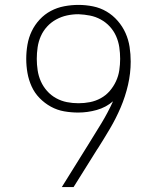

<svg xmlns="http://www.w3.org/2000/svg" viewBox="-20 -763 640 783"><path d="M232 0 341 -175Q368 -218 394 -261Q420 -304 441 -350Q412 -325 374.5 -314.5Q337 -304 299 -304Q270 -304 241.5 -309Q213 -314 187.5 -328Q162 -342 141.5 -363Q121 -384 109 -410.5Q97 -437 92 -465.5Q87 -494 87 -523Q87 -552 92 -581Q97 -610 109.5 -636Q122 -662 142 -683.5Q162 -705 187.5 -718.5Q213 -732 242 -737.5Q271 -743 300 -743Q330 -743 359.5 -737Q389 -731 414.5 -716Q440 -701 460 -678Q480 -655 492 -628Q504 -601 508.5 -571.5Q513 -542 513 -512Q513 -464 502 -416.5Q491 -369 472 -324.5Q453 -280 428.5 -238.5Q404 -197 378 -156Q378 -156 377.5 -156Q377 -156 377 -156V-155L280 0ZM300 -342Q324 -342 347 -346.5Q370 -351 391 -362.5Q412 -374 427.5 -392Q443 -410 453 -431.5Q463 -453 466.5 -476.5Q470 -500 470 -523Q470 -547 466.5 -570.5Q463 -594 453.5 -615.5Q444 -637 428 -654.5Q412 -672 391 -683.5Q370 -695 347 -699.5Q324 -704 300 -705Q276 -705 253 -700Q230 -695 209 -683.5Q188 -672 172 -654.5Q156 -637 146.5 -615.5Q137 -594 133.5 -570.5Q130 -547 130 -523Q130 -500 133.5 -476.5Q137 -453 146.5 -431.5Q156 -410 172 -392Q188 -374 209 -362.5Q230 -351 253 -346.5Q276 -342 300 -342Z"/></svg>

Font: Zed Sans Extralight Extended
Style: Regular
Weight: 200
Width: 7
Designer: Belleve Invis
Foundry: Belleve Invis
Version: Version 1.0.0; ttfautohint (v1.8.4)